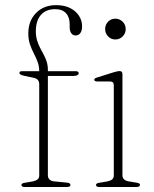

<svg xmlns="http://www.w3.org/2000/svg" viewBox="-20 -746 616 766"><path d="M171 -46Q171 -36.5 177.5 -30Q184 -23.5 195 -22.5L245.5 -17.5Q253 -17 257 -14.8Q261 -12.5 261 -8Q261 0 247.5 0H78Q72 0 68.8 -2.2Q65.5 -4.5 65.5 -8Q65.5 -12 69.2 -14Q73 -16 80 -17L112 -22.5Q123.5 -25 130 -30.5Q136.5 -36 136.5 -45.5V-409.5Q136.5 -420 131.5 -426.5Q126.5 -433 113 -436L79 -443Q65.5 -446 61.5 -448.8Q57.5 -451.5 57.5 -455Q57.5 -458.5 60 -460.2Q62.5 -462 68 -462H148.5L136.5 -443V-461.5Q136.5 -482 130 -499.2Q123.5 -516.5 114.8 -533.2Q106 -550 99.5 -569.2Q93 -588.5 93 -612.5Q93 -663 123.8 -694.2Q154.5 -725.5 204 -725.5Q236.5 -725.5 259.5 -714Q282.5 -702.5 295 -683.2Q307.5 -664 307.5 -641.5Q307.5 -623.5 300.5 -614Q293.5 -604.5 281.5 -604.5Q271 -604.5 264.5 -613.2Q258 -622 258 -636.5V-649Q258 -677.5 243.2 -693.5Q228.5 -709.5 199 -709.5Q162.5 -709 142.8 -686Q123 -663 123 -621Q123 -601.5 127.8 -585.5Q132.5 -569.5 139.8 -555.5Q147 -541.5 154.2 -528.2Q161.5 -515 166.2 -500Q171 -485 171 -467.5V-450.5L162.5 -462H281Q288 -462 291 -460Q294 -458 294 -453.5Q294 -449 288.5 -446Q283 -443 273 -443H171ZM468.5 -449V-46Q468.5 -36.5 475 -30.5Q481.5 -24.5 493 -22.5L523 -17.5Q530.5 -16.5 534.5 -14.5Q538.5 -12.5 538.5 -8Q538.5 -4.5 535 -2.2Q531.5 0 525 0H375.5Q369.5 0 366.2 -2.2Q363 -4.5 363 -8Q363 -12 366.8 -14Q370.5 -16 377.5 -17L409.5 -22.5Q421 -25 427.5 -30.5Q434 -36 434 -45.5V-405Q434 -413 430.5 -417Q427 -421 418 -421H369Q362 -421 359 -422.8Q356 -424.5 356 -427.5Q356 -430.5 358.8 -433Q361.5 -435.5 368 -437L431.5 -457Q441 -460 447 -461.2Q453 -462.5 456.5 -462.5Q463 -462.5 465.8 -459.2Q468.5 -456 468.5 -449ZM440 -588.5Q423 -588.5 411.2 -600.8Q399.5 -613 399.5 -630Q399.5 -647.5 411.2 -659.5Q423 -671.5 440 -671.5Q457.5 -671.5 469.5 -659.2Q481.5 -647 481.5 -630Q481.5 -613 469.5 -600.8Q457.5 -588.5 440 -588.5Z"/></svg>

Font: Fraunces Thin
Style: Regular
Weight: 250
Version: Version 1.000;[b76b70a41]